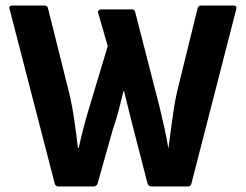

<svg xmlns="http://www.w3.org/2000/svg" viewBox="-20 -675 890 695"><path d="M192 0Q181 0 178 -11L15 -641Q10 -655 26 -655H141Q152 -655 154 -644L231 -336Q242 -289 249.5 -236.5Q257 -184 262 -140H265Q273 -176 282 -211Q291 -246 302 -282L370 -508L336 -626Q333 -632 336.5 -636.5Q340 -641 346 -641H458Q468 -641 470 -629L558 -286Q567 -249 575 -212.5Q583 -176 589 -140H590Q594 -170 598.5 -205.5Q603 -241 608.5 -276.5Q614 -312 621 -343L695 -644Q697 -655 708 -655H825Q839 -655 835 -641L673 -11Q671 0 661 0H529Q517 0 514 -11L464 -205Q455 -241 446 -276.5Q437 -312 429 -345H427Q419 -313 410 -277.5Q401 -242 388 -205L333 -10Q329 0 318 0Z"/></svg>

Font: Sofia Sans Semi Condensed ExtraBold
Style: Regular
Weight: 800
Designer: Botio Nikoltchev, Ani Petrova
Foundry: lettersoup
Version: Version 4.100